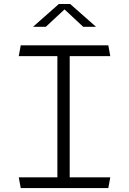

<svg xmlns="http://www.w3.org/2000/svg" viewBox="-20 -962 660 982"><path d="M273.5 0V-730H336.5V0ZM534 -730 544 -675H76L86 -730ZM76 -55H544L534 0H86ZM281 -941.5H339L471 -825H405.5L296 -927H324L214.5 -825H149Z"/></svg>

Font: Monaspace Argon Var ExtraLight
Style: Regular
Weight: 200
Designer: Riley Cran and the Lettermatic Team
Version: Version 1.200 (Monaspace Argon Var)